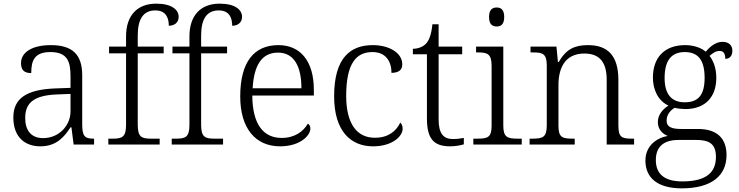

<svg xmlns="http://www.w3.org/2000/svg" viewBox="-20 -791 4043 1051"><path d="M201 10C291 10 333 -44 366 -94H371L383 0H495V-32H491C442 -32 430 -48 430 -112V-379C430 -491 378 -544 258 -544C152 -544 95 -502 95 -446C95 -406 114 -391 151 -391C151 -460 169 -506 256 -506C352 -506 366 -450 366 -372V-310L283 -307C127 -301 53 -254 53 -148C53 -40 117 10 201 10ZM216 -35C148 -35 118 -80 118 -145C118 -224 160 -269 292 -274L366 -277V-181C366 -105 304 -35 216 -35Z M573 0H854V-32H809C757 -32 734 -39 734 -107V-499H876V-536H734V-597C734 -684 763 -734 830 -734C888 -734 904 -694 904 -650C934 -650 958 -667 958 -699C958 -737 921 -771 835 -771C732 -771 670 -707 670 -592V-536H577V-499H670V-107C670 -39 647 -32 595 -32H573Z M920 0H1201V-32H1156C1104 -32 1081 -39 1081 -107V-499H1223V-536H1081V-597C1081 -684 1110 -734 1177 -734C1235 -734 1251 -694 1251 -650C1281 -650 1305 -667 1305 -699C1305 -737 1268 -771 1182 -771C1079 -771 1017 -707 1017 -592V-536H924V-499H1017V-107C1017 -39 994 -32 942 -32H920Z M1513 10C1624 10 1679 -50 1679 -87C1679 -101 1673 -110 1665 -114C1641 -72 1594 -36 1522 -36C1422 -36 1362 -110 1361 -268H1698V-299C1698 -457 1624 -544 1504 -544C1370 -544 1295 -451 1295 -263C1295 -89 1378 10 1513 10ZM1630 -308H1363C1370 -431 1411 -503 1502 -503C1591 -503 1630 -425 1630 -308Z M2022 10C2129 10 2184 -46 2184 -86C2184 -101 2180 -112 2171 -120C2149 -73 2105 -37 2033 -37C1934 -36 1875 -114 1875 -265C1875 -448 1932 -506 2019 -506C2094 -506 2123 -452 2123 -392C2162 -393 2182 -407 2182 -439C2182 -503 2108 -544 2021 -544C1900 -544 1809 -477 1809 -264C1809 -73 1900 10 2022 10Z M2445 10C2470 10 2500 5 2519 -1V-36C2498 -32 2481 -30 2458 -30C2407 -30 2381 -61 2381 -137V-494H2510V-536H2381V-658H2347C2341 -601 2329 -570 2311 -551C2293 -533 2266 -524 2240 -524V-494H2317V-143C2317 -30 2355 10 2445 10Z M2699 -646C2722 -646 2740 -658 2740 -698C2740 -738 2722 -750 2699 -750C2675 -750 2657 -738 2657 -698C2657 -658 2675 -646 2699 -646ZM2571 0H2836V-32H2815C2757 -32 2735 -39 2735 -105V-536H2586V-504H2596C2647 -504 2671 -497 2671 -431V-102C2671 -38 2649 -32 2591 -32H2571Z M2879 0H3126V-32H3116C3059 -32 3037 -38 3037 -102V-326C3037 -414 3070 -498 3179 -498C3269 -498 3301 -442 3301 -354V0H3451V-32H3441C3383 -32 3365 -39 3365 -105V-353C3365 -485 3308 -544 3199 -544C3130 -544 3080 -525 3039 -452H3034L3026 -536H2884V-504H2899C2950 -504 2973 -497 2973 -433V-105C2973 -39 2951 -32 2893 -32H2879Z M3712 240C3877 240 3957 169 3957 58C3957 -30 3909 -85 3801 -85H3708C3655 -85 3629 -97 3629 -130C3629 -164 3649 -186 3673 -201C3685 -197 3715 -194 3731 -194C3845 -194 3901 -265 3901 -364C3901 -419 3885 -458 3864 -485C3883 -501 3897 -512 3920 -512C3943 -512 3950 -494 3950 -469C3977 -469 3989 -488 3989 -514C3989 -540 3972 -562 3935 -562C3893 -562 3861 -529 3843 -508C3821 -528 3779 -544 3731 -544C3614 -544 3554 -473 3554 -366C3554 -302 3581 -240 3639 -213C3607 -193 3581 -162 3581 -123C3581 -82 3607 -58 3635 -47C3573 -36 3513 8 3513 88C3513 183 3580 240 3712 240ZM3728 -231C3658 -231 3618 -273 3618 -364C3618 -462 3657 -506 3728 -506C3801 -506 3837 -463 3837 -365C3837 -269 3801 -231 3728 -231ZM3715 202C3603 202 3570 149 3570 85C3570 0 3628 -25 3695 -25H3790C3861 -25 3899 -5 3899 68C3899 150 3850 202 3715 202Z"/></svg>

Font: Noto Serif Telugu Light
Style: Regular
Weight: 300
Designer: Jelle Bosma - Monotype Design Team
Foundry: Monotype Imaging Inc.
Version: Version 2.005